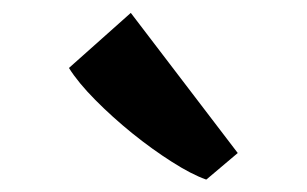

<svg xmlns="http://www.w3.org/2000/svg" viewBox="-20 -895 476 298"><path d="M299.5 -616.5Q277 -624.5 246.8 -643.8Q216.5 -663 185.2 -688.2Q154 -713.5 127.8 -740Q101.5 -766.5 87 -789.5L183 -875L349 -657.5L300.5 -616.5Z"/></svg>

Font: Merriweather 48pt Black
Style: Regular
Weight: 900
Version: Version 2.100